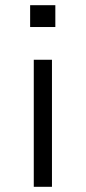

<svg xmlns="http://www.w3.org/2000/svg" viewBox="-20 -719 331 739"><path d="M96 -615V-699H193V-615ZM110 0V-489H180V0Z"/></svg>

Font: Nunito Sans 10pt Expanded Light
Style: Regular
Weight: 300
Width: 7
Designer: Vernon Adams
Foundry: Vernon Adams
Version: Version 3.101;gftools[0.9.27]